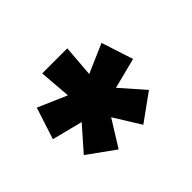

<svg xmlns="http://www.w3.org/2000/svg" viewBox="-88 -862 650 650"><g transform="rotate(-45 237.0 -537.5)"><path d="M163 -355 66 -425 140 -509 30 -537 67 -651 171 -606 162 -720H282L273 -606L377 -651L414 -537L304 -509L378 -425L281 -355L222 -450Z"/></g></svg>

Font: Vela Sans ExtBd
Style: Regular
Weight: 800
Designer: Principal design: Mikhail Sharanda - project Manrope.
Design modification: Ravid Balaliev
Foundry: Mikhail Sharanda
Version: Version 1.001